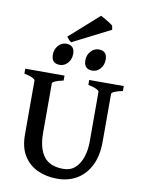

<svg xmlns="http://www.w3.org/2000/svg" viewBox="-108 -1088 879 1176"><g transform="rotate(10 332.0 -500.0)"><path d="M330.1 14.6Q263.2 14.6 208.7 -10.3Q154.3 -35.2 122.3 -86.4Q90.3 -137.7 90.3 -216.8V-554.2Q90.3 -560.1 73.7 -568.8Q57.1 -577.6 22 -584.5V-615.2H266.1V-584.5Q197.8 -569.8 197.8 -554.2V-246.1Q197.8 -152.3 235.4 -101.8Q272.9 -51.3 356.4 -51.3Q402.8 -51.3 431.9 -78.6Q460.9 -106 474.6 -149.2Q488.3 -192.4 488.3 -240.7V-554.2Q488.3 -560.1 471.7 -568.8Q455.1 -577.6 419.9 -584.5V-615.2H634.8V-584.5Q566.4 -569.8 566.4 -554.2V-255.9Q566.4 -170.4 536.6 -109.9Q506.8 -49.3 453.6 -17.3Q400.4 14.6 330.1 14.6ZM427.7 -674.8Q375.5 -674.8 375.5 -730Q375.5 -763.2 396.5 -786.4Q417.5 -809.6 445.3 -809.6Q497.6 -809.6 497.6 -754.9Q497.6 -721.7 477.1 -698.2Q456.5 -674.8 427.7 -674.8ZM225.6 -674.8Q173.3 -674.8 173.3 -730Q173.3 -763.2 194.3 -786.4Q215.3 -809.6 242.7 -809.6Q295.4 -809.6 295.4 -754.9Q295.4 -721.7 274.9 -698.2Q254.4 -674.8 225.6 -674.8ZM271 -823.7Q262.7 -827.6 255.4 -835.7Q248 -843.8 241.2 -853L423.3 -1015.1Q435.5 -1008.8 451.9 -999.3Q468.3 -989.7 481.9 -981Q495.6 -972.2 500.5 -966.8L504.9 -942.4Z"/></g></svg>

Font: David Libre Medium
Style: Regular
Weight: 500
Designer: Ismar David, J. Victor Gaultney, Annie Olsen and Meir Sadan
Foundry: Monotype Imaging Inc. & SIL International
Version: Version 1.100; ttfautohint (v1.8.4.7-5d5b)